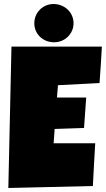

<svg xmlns="http://www.w3.org/2000/svg" viewBox="-20 -936 527 956"><path d="M487.3 -704.1Q484.4 -658.2 481.9 -613.3Q479.5 -568.4 475.6 -522.5L268.6 -511.7L263.7 -450.2H409.2L398.4 -298.8L252 -293.9L247.1 -222.7H454.1Q451.2 -168.9 448 -116Q444.8 -63 442.4 -9.8L21.5 0L37.1 -704.1ZM346.2 -820.3Q346.2 -800.3 338.6 -783.2Q331.1 -766.1 317.9 -753.2Q304.7 -740.2 287.1 -732.9Q269.5 -725.6 249.5 -725.6Q228 -725.6 210 -732.9Q191.9 -740.2 178.7 -753.2Q165.5 -766.1 158.2 -783.2Q150.9 -800.3 150.9 -820.3Q150.9 -839.8 158.2 -857.4Q165.5 -875 178.5 -887.9Q191.4 -900.9 209 -908.4Q226.6 -916 246.6 -916Q267.6 -916 285.9 -908.4Q304.2 -900.9 317.6 -887.9Q331.1 -875 338.6 -857.4Q346.2 -839.8 346.2 -820.3Z"/></svg>

Font: Luckiest Guy
Style: Regular
Weight: 400
Designer: Astigmatic (AOETI)
Foundry: Astigmatic (AOETI)
Version: Version 1.000